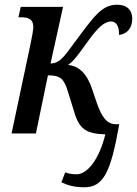

<svg xmlns="http://www.w3.org/2000/svg" viewBox="-20 -565 580 813"><path d="M337 228C418 228 449 165 485 -39H472C432 -39 411 -69 390 -129L369 -191C348 -252 316 -285 268 -290C294 -307 315 -339 355 -394C392 -445 421 -474 450 -474C477 -474 485 -446 484 -417C519 -421 540 -447 540 -486C540 -521 519 -545 476 -545C415 -545 382 -500 326 -426L280 -364C243 -312 224 -297 194 -296L247 -536H68L58 -492H68C98 -492 121 -485 121 -451C121 -438 116 -412 111 -387L29 0H132L183 -246C235 -246 251 -232 267 -179L293 -95C315 -18 344 1 426 4C400 110 350 173 304 173C285 173 270 170 256 165L240 207C266 219 293 228 337 228Z"/></svg>

Font: Noto Serif Condensed Medium
Style: Italic
Weight: 500
Width: 3
Italic angle: -12°
Designer: Monotype Design Team
Foundry: Monotype Imaging Inc.
Version: Version 2.013